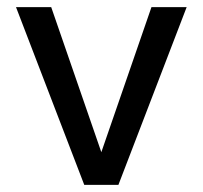

<svg xmlns="http://www.w3.org/2000/svg" viewBox="-20 -520 570 540"><path d="M25 -500H124L265 -92L406 -500H505L313 0H217Z"/></svg>

Font: Moderustic
Style: Regular
Weight: 400
Designer: Tural Alisoy
Foundry: TAFT Foundry
Version: Version 2.120